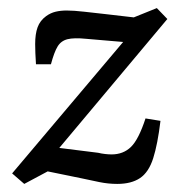

<svg xmlns="http://www.w3.org/2000/svg" viewBox="-20 -448 457 475"><path d="M40 7 10 -19 309 -373 310 -342 193 -352Q163 -355 147 -351Q131 -347 122.5 -333Q114 -319 106 -289H69Q68 -304 67.5 -316.5Q67 -329 67 -339Q67 -364 73 -380.5Q79 -397 94 -408Q105 -416 117.5 -419Q130 -422 145 -422Q162 -422 188.5 -419Q215 -416 242 -413L311 -405L368 -428L394 -401L99 -49L103 -85L223 -70Q231 -68 240 -67Q249 -66 256 -66Q285 -66 304 -84.5Q323 -103 340 -155L377 -149Q370 -91 359 -56.5Q348 -22 326.5 -7.5Q305 7 270 7Q248 7 226 2.5Q204 -2 181 -7L98 -24Z"/></svg>

Font: Yrsa
Style: Italic
Weight: 400
Italic angle: -7.10001°
Designer: Anna Giedrys (Yrsa+Rasa design), David Brezina (Yrsa art-direction, Rasa art-direction, design)
Foundry: Rosetta Type Foundry
Version: Version 2.004